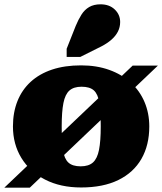

<svg xmlns="http://www.w3.org/2000/svg" viewBox="-30 -857 752 890"><path d="M-10 13 585 -553H702L108 13ZM256 -271Q256 -201 262 -161Q268 -121 287 -103.5Q306 -86 344 -86Q381 -86 401 -104Q421 -122 429 -162.5Q437 -203 437 -271Q437 -340 430.5 -380.5Q424 -421 405 -438Q386 -455 348 -455Q312 -455 292 -437.5Q272 -420 264 -379.5Q256 -339 256 -271ZM30 -271Q30 -336 51 -388.5Q72 -441 112.5 -478Q153 -515 211.5 -534.5Q270 -554 346 -554Q418 -554 476.5 -533Q535 -512 576.5 -474Q618 -436 640 -384Q662 -332 662 -271Q662 -184 625.5 -120.5Q589 -57 518.5 -22.5Q448 12 346 12Q250 12 179 -24.5Q108 -61 69 -125Q30 -189 30 -271ZM321 -737Q333 -766 347.5 -789Q362 -812 383.5 -824.5Q405 -837 436 -837Q477 -837 502 -813Q527 -789 527 -755Q527 -731 516.5 -710.5Q506 -690 486.5 -673Q467 -656 440 -642L342 -593H279V-631Z"/></svg>

Font: Roboto Serif 20pt Black
Style: Regular
Weight: 900
Version: Version 1.008